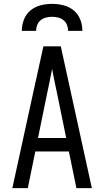

<svg xmlns="http://www.w3.org/2000/svg" viewBox="-20 -975 540 995"><path d="M44 0 151 -490 205 -735H295L456 0H376L337 -190H163L124 0ZM177 -260H323L276 -490Q269 -522 262.5 -554Q256 -586 250 -618Q244 -586 237.5 -554Q231 -522 224 -490ZM93 -815Q93 -845 104 -873.5Q115 -902 138 -921Q161 -940 190.5 -947.5Q220 -955 250 -955Q280 -955 309.5 -947.5Q339 -940 362 -921Q385 -902 396 -873.5Q407 -845 407 -815H333Q333 -831 327 -846Q321 -861 309 -870.5Q297 -880 281.5 -884Q266 -888 250 -888Q234 -888 218.5 -884Q203 -880 191 -870.5Q179 -861 173 -846Q167 -831 167 -815Z"/></svg>

Font: Iosevka Term
Style: Regular
Weight: 400
Monospace: yes
Designer: Belleve Invis
Foundry: Belleve Invis
Version: Version 30.0.1